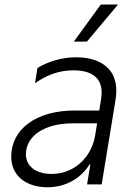

<svg xmlns="http://www.w3.org/2000/svg" viewBox="-20 -802 594 835"><path d="M301.1 -621.1H358L493.3 -782.3H418.3ZM185.7 12.4C274.5 12.4 336.3 -33.7 369 -86.3H372.9L358.7 0H422.2L482.2 -366.1C506.7 -515.6 398.8 -552.9 311.8 -552.9C249.3 -552.9 191.4 -535.2 143.1 -506.7L132.1 -440C178.3 -471.9 230.1 -496.1 299.4 -496.1C389.9 -496.1 432.9 -454.2 419.7 -371.8L411.6 -321.4H305C136 -321.4 28.8 -239.7 28.8 -120.4C28.8 -36.6 95.5 12.4 185.7 12.4ZM204.2 -45.5C137.8 -45.5 92.7 -78.1 92.7 -131C92.7 -210.9 173.7 -265.6 295.8 -265.6H402.3L393.8 -213.1C378.2 -117.9 302.6 -45.5 204.2 -45.5Z"/></svg>

Font: TID UI Light
Style: Italic
Weight: 300
Italic angle: -9.39999°
Designer: The TID Project Authors
Foundry: Bakken & Bæck
Version: Version 1.001;hotconv 1.0.109;makeotfexe 2.5.65596